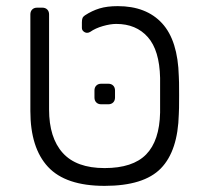

<svg xmlns="http://www.w3.org/2000/svg" viewBox="-20 -596 664 626"><path d="M79 -234V-549Q79 -559 85 -565Q91 -571 101 -571H118Q128 -571 134 -565Q140 -559 140 -549V-239Q140 -147 184.5 -97.5Q229 -48 321 -48Q413 -48 456.5 -92.5Q500 -137 502 -229V-263V-342Q500 -432 462 -475Q424 -518 359 -518Q340 -518 315.5 -511Q291 -504 274 -492Q269 -489 264 -489Q258 -489 252.5 -493.5Q247 -498 247 -505V-518V-523Q247 -532 249 -537Q251 -542 257 -546Q280 -561 304.5 -568.5Q329 -576 364 -576Q457 -576 508.5 -520Q560 -464 563 -347Q564 -337 564 -286Q564 -234 563 -224Q560 -104 504.5 -47Q449 10 321 10Q194 10 136.5 -52Q79 -114 79 -234ZM288 -278V-301Q288 -311 294 -317Q300 -323 310 -323H333Q343 -323 349 -317Q355 -311 355 -301V-278Q355 -268 349 -262Q343 -256 333 -256H310Q300 -256 294 -262Q288 -268 288 -278Z"/></svg>

Font: Rubik
Style: Regular
Weight: 300
Designer: Hubert & Fischer
Foundry: Hubert & Fischer
Version: Version 1.100